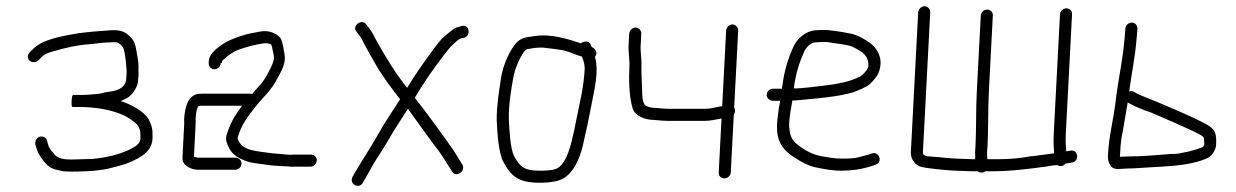

<svg xmlns="http://www.w3.org/2000/svg" viewBox="-20 -569 3998 621"><path d="M250.7 -262H216.7C214.1 -262 212.4 -255.7 211.7 -243C211 -229.7 212 -223 214.7 -223H234.7C289.9 -223 340.3 -213.7 378.3 -197C389.3 -192.7 421.1 -171.8 426.5 -162C430.6 -154 434.6 -145.9 434 -134C434.4 -128.7 434.5 -124.3 434.3 -121C433.4 -102.4 416.2 -94.2 400.5 -86C365.6 -69 324.4 -59.4 279.9 -55C268.7 -55 221.8 -53 210.8 -53C186.6 -53 168.7 -56.2 157.6 -68L142.5 -86C139.4 -90.7 137 -96 135.3 -102L132 -114C130.9 -119.3 128 -123.2 123.1 -125.5C106.4 -133.5 91.2 -118.1 94.3 -102L97.7 -90C100.5 -80 105 -70.7 111.2 -62C124.8 -41.9 138.5 -24 166 -19C175.9 -17 175.9 -17 185.8 -15C193.8 -14.3 201.4 -14 208.7 -14C236.6 -14 281 -15.2 304 -19L328.2 -23C361.2 -31.9 388.3 -36.7 416.7 -52C445 -65.8 471.4 -84.3 473.3 -121C473.6 -125 473.5 -130 473.1 -136C474.1 -154.3 467.9 -169 461.5 -182C447.5 -208.5 402.2 -232.1 370.7 -242C371.4 -242.7 372.1 -243 372.7 -243C380.2 -246.3 387.4 -250 394.3 -254C407.5 -262.8 423.2 -284.8 425.8 -302C426.4 -313.8 429.4 -327.5 427.8 -340C428.9 -361.2 426.8 -372.9 422.8 -396C417.4 -428.4 415.6 -437 395.8 -455C380.3 -469.1 364.1 -472.8 336.7 -471C300.7 -468.6 266.7 -465.9 230.2 -461C177.5 -451.5 117.6 -441.9 86.5 -410L76 -400C72.4 -396 70.5 -391.3 70.2 -386C69.4 -369.6 89.7 -361.9 103.5 -373L113.1 -383C124.1 -394.9 137.9 -399.2 156.2 -404C189.2 -414.1 231.4 -423.7 271.3 -426C291.2 -428.3 315.5 -432 336.6 -432C344.7 -432.7 351.7 -432.7 357.6 -432C364.1 -430.7 376.8 -419.4 378.7 -414C385.5 -395.9 388.4 -358.9 389.7 -337C389.2 -328 389.2 -328 388.8 -321C388.5 -315.7 387.9 -310.7 387 -306C386.9 -304 385.4 -300.7 382.5 -296C373.2 -279.2 347 -273.3 324.2 -271C311.5 -268.9 304.2 -265 292.9 -265C286.1 -264 258.1 -262 250.7 -262Z M698.1 -365 698.5 -372C716.5 -389.1 735.2 -403.7 762.6 -412L789 -420C797.8 -422 805.2 -423.7 811.3 -425C826.4 -427.7 842 -432.8 857.3 -425C859.6 -419 861.3 -412.3 862.2 -405C865.2 -389.8 868.7 -384.6 863.3 -368C856.3 -347.4 837.7 -313.6 824.6 -298C813.7 -285.2 804.3 -276.7 795.9 -265C793.3 -265.7 790.9 -266 788.9 -266H637.9C631.3 -266 624.9 -265.7 618.9 -265C586.8 -258.2 577.6 -220.5 575.5 -182C576 -177.3 576 -171 575.5 -163L570.6 -68C570.2 -62 570.3 -56.3 570.7 -51C573.6 -33.8 597.6 -20 620 -20H741C751.6 -20 760.5 -28.4 761 -39C761.6 -49.6 753.7 -59 741 -59H621C619 -59 614.8 -60 608.2 -62C608.2 -62.7 607.9 -63 607.3 -63L612.5 -163C613 -171.7 613 -179 612.7 -185C613.2 -195.8 615.3 -218.9 621.7 -225C621.8 -225.7 622.1 -226 622.8 -226C626.2 -226.7 629.9 -227 633.9 -227H762.9C745.9 -204.5 729.7 -179.9 718.8 -150C710.1 -126.1 707.6 -119.2 718 -96C730.4 -66.3 756.4 -53.5 789.3 -44C804.9 -40.6 840.5 -36.7 857.7 -34L885.6 -32C894.3 -31.3 902.2 -31 909.6 -31C917.5 -29.7 924.8 -29.3 931.5 -30H984.5C995.1 -30 1004 -39.4 1004.6 -50C1005.1 -60.6 997.2 -69 984.5 -69H929.5C915.9 -67.1 902.1 -70 887.6 -71L861.7 -73C812.4 -80.7 760.4 -79.1 748.3 -122C759.1 -164.8 784.6 -196.2 807.7 -225.5C831 -255 858.8 -278 877.5 -316C890.2 -339 905 -363.8 900.5 -392C898.1 -405.9 894.8 -428 890 -440C883.1 -458.5 850.9 -473 822.4 -467C806.8 -463.6 794.5 -462.6 776.9 -458C745.7 -449.2 715.3 -437.8 691.9 -420.5C677.1 -409.5 656.5 -392.9 655.4 -372L655 -365C654.5 -354.4 662.4 -345 673 -345C683.6 -345 693.5 -354.4 694 -365Z M1473.4 -485 1463.3 -482C1454.5 -480 1445.6 -475 1436.5 -467C1411.4 -447.4 1407 -443.5 1381.4 -409C1352.7 -369.7 1323.1 -328.6 1296.9 -285C1258.3 -332.3 1224.7 -388.8 1195.2 -442C1186.7 -459.3 1179.1 -472 1172.2 -480L1163.7 -491C1149.1 -509.7 1116.4 -483.9 1133.4 -466L1141.8 -455C1146.9 -449 1153 -438.3 1160.2 -423C1168.7 -407 1178.7 -389 1190.3 -369C1214.4 -326.1 1243.9 -286.5 1274 -248C1250.6 -211.2 1222 -169.3 1202 -133C1176.7 -88.6 1151.1 -49.9 1127.5 -10L1119.8 4C1108.4 27.7 1144 44.2 1153.9 21L1161.6 8C1166.7 -0.7 1172.2 -10.3 1178.1 -21C1193.9 -51.5 1216.4 -81.4 1236.1 -116C1253.4 -147.3 1278.8 -184.5 1299.4 -217C1319.7 -189.2 1374.9 -111.9 1388 -95C1409.3 -69.1 1424.1 -41.7 1441.8 -15C1453.5 7.6 1487.2 -14.2 1475.9 -36C1464.7 -52.9 1455.5 -70.2 1443.1 -88C1414.8 -128.6 1358.8 -206.1 1321.3 -253L1322.3 -254C1350.1 -300.9 1380.6 -345.3 1412.2 -386C1426.6 -405.3 1436.2 -417 1441.1 -421C1448.5 -427.4 1461.5 -442.6 1471.3 -445L1481.4 -447C1504.6 -453.5 1497.7 -491.8 1473.4 -485Z M1871.2 -347C1867.8 -283 1855.2 -238.8 1843.3 -178C1835.7 -139 1824 -79.7 1806.7 -51C1790 -23.6 1779.8 -18.2 1734.9 -17C1674 -15.4 1662.3 -29.4 1642.4 -65C1630.5 -88.3 1627.2 -150.3 1625.7 -185C1625.2 -230 1632.5 -274.7 1639.5 -314C1644.6 -346.7 1660.9 -382.2 1675.1 -402C1679.3 -406.7 1682.8 -409.3 1685.5 -410C1699.4 -412.5 1719.4 -416.3 1736.7 -415C1750.1 -414 1797.9 -407.7 1809.2 -404.5C1825.5 -399.9 1845.5 -390.2 1862.2 -386C1867.2 -373.3 1870.8 -363 1871.2 -347ZM1858.5 -429C1819.8 -442.1 1760.6 -461.3 1707.7 -452C1678 -448.1 1664.3 -447.4 1646.3 -426C1626.6 -401.5 1607.5 -359.2 1600.7 -318C1594.6 -276.6 1586.2 -227.8 1586.5 -182C1588.2 -139 1592.5 -73.5 1608.4 -45C1633.6 1.8 1657.1 23.7 1733.8 22C1764.5 21.3 1787.3 16.7 1802.1 8C1834.9 -11.3 1853.4 -51.5 1865.1 -98C1875.2 -140.5 1885.9 -192.1 1893.7 -233.5C1902.3 -278.5 1917.4 -338.1 1905 -382C1905.1 -382.7 1904.8 -383.7 1904.2 -385C1915.6 -400.8 1904.6 -411.5 1893.9 -417L1891.2 -423C1886.3 -438.1 1869.2 -436.8 1858.5 -429Z M2328.6 -470 2315.8 -225H2310.8C2293.2 -221.5 2277.4 -217 2258.4 -217H2150.4C2131 -217 2117.4 -218.4 2101.5 -220C2088.2 -220 2079.6 -222.1 2068.9 -227C2057.2 -234.3 2057 -262.8 2056.7 -281C2055.4 -312.1 2054.2 -333.9 2054.7 -366.5C2054.9 -378.4 2051.3 -405.5 2051.9 -418L2054.1 -460C2054.6 -470.3 2045.8 -480 2035.7 -480C2025.5 -480 2015.6 -470.3 2015.1 -460L2012.9 -418C2012.3 -407.1 2015.7 -376.6 2016.1 -364C2013.4 -313.2 2014.2 -257.3 2026.4 -218C2034 -194.6 2064.9 -181 2096.5 -181C2113.4 -179.3 2127.3 -178 2148.3 -178H2256.3C2278.6 -178 2294.6 -182.2 2313.7 -186L2304.6 -11C2304 -0.4 2312 8 2322.6 8C2333.1 8 2343 -0.4 2343.6 -11L2353.4 -199C2359.3 -206.6 2357.9 -214.7 2354.6 -222L2367.6 -470C2368.2 -480.6 2359.2 -490 2348.7 -490C2338.1 -490 2329.2 -480.6 2328.6 -470Z M2547.8 -283C2547.9 -285 2547.9 -285 2548 -287C2554 -332.9 2566.5 -369.7 2581.1 -402C2587.1 -416.2 2603.6 -432 2617.6 -432C2624.3 -432.7 2632.7 -433 2642.7 -433C2651.4 -433.7 2664.3 -432.3 2681.5 -429C2711.6 -424.5 2727.4 -423.8 2746.6 -413C2769.5 -400.3 2790.4 -389.4 2788.6 -354C2787.7 -350.7 2785.8 -346.7 2782.9 -342C2773 -330 2768.1 -323.1 2752.6 -317C2726.5 -305.2 2686.9 -296.6 2652.4 -293C2621.3 -289.9 2580.7 -283 2547.8 -283ZM2478.7 -243H2503.7C2500.3 -229.3 2498.2 -215.5 2496.4 -198C2485.7 -125.6 2500.3 -91.3 2549.1 -60C2574.3 -43.3 2595.4 -33 2612.5 -29C2639.2 -23.1 2668.7 -17 2699.9 -17C2738.8 -17 2771 -22.6 2799.7 -32L2810.9 -36C2836.2 -42.2 2824.8 -79.8 2800.8 -73L2789.6 -69C2782.2 -67 2773.4 -64.7 2763.2 -62C2744.5 -56.3 2725.1 -56 2700.9 -56C2689.6 -56 2677.7 -57 2665.1 -59C2624 -65.2 2607.3 -68.6 2571.8 -92C2540.6 -113.5 2535.3 -125.7 2532.4 -161C2532.2 -189.2 2538.7 -218.8 2542.8 -244C2548.8 -244 2555.1 -244.3 2561.8 -245C2622.4 -250.5 2687.1 -255.6 2738.2 -270C2757.1 -277.2 2780.8 -286 2794.6 -298C2807 -309.8 2824 -329.9 2826.3 -350C2834.5 -387.1 2813.2 -416.8 2792.6 -431C2776.6 -442 2755.4 -455 2733.1 -460C2716.4 -463.4 2663.4 -473.2 2642.7 -472C2632.7 -472 2624.4 -471.7 2617.7 -471C2585.8 -469 2558.3 -444.9 2545.9 -417C2529.7 -382 2516.4 -340.3 2510.2 -290C2509.4 -287.3 2508.9 -284.7 2508.8 -282H2480.8C2470.2 -282 2460.3 -273.6 2459.8 -263C2459.2 -252.4 2468.2 -243 2480.8 -243Z M3152.2 -519 3139.4 -274C3136.2 -214.6 3138 -153.2 3135 -96C3133.7 -82.7 3133.4 -71 3134.2 -61C3134 -58 3134 -58 3133.8 -54H3127.8C3082.1 -55.5 3058.4 -55.8 3014.2 -61C2987.5 -63.4 2964.2 -61.1 2965 -76L2988.7 -529C2989.3 -539.3 2980.4 -549 2970.3 -549C2960.1 -549 2950.3 -539.3 2949.7 -529L2926 -76C2924.8 -53.8 2941.6 -33.3 2960.5 -29C2967.7 -27 2983.6 -24.7 3008.2 -22C3054.8 -16.8 3076.8 -16.5 3124.8 -15H3141.8C3146.3 -11.7 3151.2 -10.3 3156.6 -11C3159.9 -11 3163 -12.3 3165.8 -15H3186.8C3250.9 -15 3306.5 -22.7 3361.6 -30C3374.4 -31.7 3387.3 -35 3399.8 -35C3408.6 -29 3421 -31.8 3426.1 -40C3428.8 -40.7 3431.8 -41 3435.1 -41L3446.3 -43C3471.9 -46.2 3468.5 -85.1 3443.3 -82L3431.2 -80H3428.2C3428.3 -82 3428.3 -82 3428.4 -84C3425.4 -113.5 3426.6 -125.6 3428.9 -169L3447.4 -523C3448 -533.6 3440 -542 3429.4 -542C3418.8 -542 3409 -533.6 3408.4 -523L3389.9 -169C3387.5 -123.6 3386.5 -111.1 3389.1 -79C3389.1 -78.3 3389.3 -76.3 3389.8 -73H3387.8C3378.4 -71.7 3368.7 -70.3 3358.6 -69C3343.5 -67 3343.5 -67 3328.4 -65C3317.7 -64.3 3303.6 -62.3 3286.1 -59C3251.3 -54.7 3228.3 -54 3188.8 -54H3173.8C3172 -66.2 3172.1 -77.4 3174 -95C3177 -152.3 3175.2 -214.3 3178.4 -274L3191.2 -519C3191.8 -529.6 3183.8 -538 3173.2 -538C3162.6 -538 3152.8 -529.6 3152.2 -519Z M3627.5 -238C3647.7 -224.9 3679.3 -212.9 3705.7 -204C3742.9 -187.7 3815 -156.7 3853.2 -138C3863.6 -132.7 3870.1 -128.3 3872.6 -125C3874.9 -119.6 3874.9 -108.8 3875.3 -102C3875.3 -101.7 3871.5 -93 3869.9 -93C3861.7 -89.6 3834.5 -81.3 3825.1 -79C3815 -77 3815 -77 3804.9 -75C3792.4 -71.9 3784.1 -71 3767.7 -71C3724 -67.6 3675.4 -63 3629.3 -63C3621.3 -63 3612.3 -62.7 3602.2 -62C3602.4 -64 3602.4 -64 3602.5 -66C3603.9 -94.4 3604.5 -103.4 3607.6 -125C3613.4 -151.7 3619.2 -191.4 3627.5 -238ZM3641 -496C3630.4 -496 3620.6 -487.6 3620 -477L3617.4 -446C3611.4 -375.5 3600.4 -330.2 3590.6 -260C3582.3 -178.9 3567.3 -140.2 3563.4 -65C3562.8 -53.7 3565.4 -43.3 3571.3 -34C3582.2 -16.5 3603.8 -24 3627.3 -24C3648.1 -24 3682.3 -26.9 3702.5 -28C3720.5 -29 3720.5 -29 3738.6 -30C3792.4 -33.2 3840.3 -38.6 3881.9 -56C3897.2 -61.8 3913.9 -82.8 3913.5 -104C3915.7 -146.2 3904 -156.2 3872 -172C3833.3 -192.8 3761 -223.1 3721.1 -240C3701.8 -248.2 3672.4 -258.6 3656 -267C3649.7 -271 3643.3 -276.6 3632.3 -273C3640.7 -337.5 3650.9 -379.6 3656.3 -445L3658.9 -476C3659.5 -486.6 3651.6 -496 3641 -496Z"/></svg>

Font: Just Breathe
Style: Obl1
Weight: 400
Foundry: Cannot Into Space Fonts
Version: Version 0.72